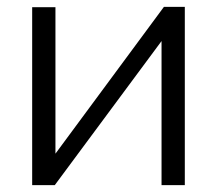

<svg xmlns="http://www.w3.org/2000/svg" viewBox="-20 -541 634 561"><path d="M74 0V-520H142V-92L459 -521H520V0H452V-421L140 0Z"/></svg>

Font: Raleway-v4020
Style: Regular
Weight: 400
Designer: Matt McInerney, Pablo Impallari, Rodrigo Fuenzalida
Foundry: Matt McInerney, Pablo Impallari, Rodrigo Fuenzalida
Version: Version 4.020;PS 004.020;hotconv 1.0.88;makeotf.lib2.5.64775